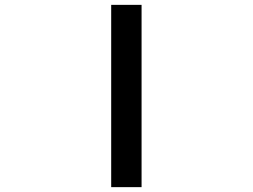

<svg xmlns="http://www.w3.org/2000/svg" viewBox="-20 -770 1040 790"><path d="M562.5 0H437.5V-750H562.5Z"/></svg>

Font: Xanmono
Style: Regular
Weight: 400
Designer: GGBotNet
Foundry: GGBotNet
Version: 1.00